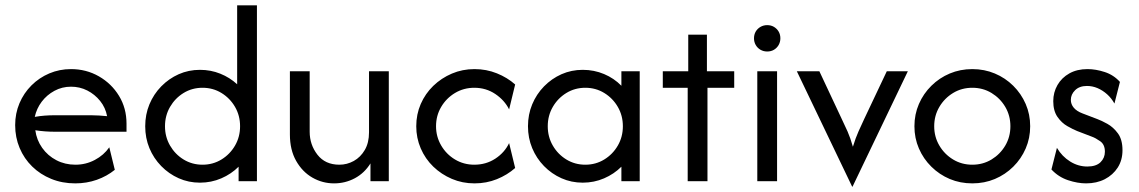

<svg xmlns="http://www.w3.org/2000/svg" viewBox="-20 -687 4318 728"><path d="M265.3 8.3Q216 8.3 174.3 -8.7Q132.6 -25.7 102.1 -55.6Q71.5 -85.4 54.5 -125.7Q37.5 -166 37.5 -212.5Q37.5 -256.9 53.8 -295.5Q70.1 -334 99.3 -363.2Q128.5 -392.4 167 -408.7Q205.6 -425 249.3 -425Q306.9 -425 354.9 -397.6Q402.8 -370.1 431.2 -323.6Q459.7 -277.1 459.7 -218.1V-187.5H187.5Q169.4 -187.5 150.7 -188.9Q131.9 -190.3 113.9 -193.1Q118.8 -156.2 139.9 -126.4Q161.1 -96.5 193.8 -79.5Q226.4 -62.5 266 -62.5Q305.6 -62.5 339.6 -80.6Q373.6 -98.6 394.4 -128.5L415.3 -43.1Q385.4 -18.8 346.9 -5.2Q308.3 8.3 265.3 8.3ZM111.8 -243.8Q130.6 -247.2 149.7 -248.6Q168.8 -250 187.5 -250H325.7Q341 -250 355.9 -249Q370.8 -247.9 386.1 -246.5Q379.9 -279.2 359.7 -304.2Q339.6 -329.2 311.1 -343.8Q282.6 -358.3 249.3 -358.3Q215.3 -358.3 186.5 -342.7Q157.6 -327.1 138.2 -301.4Q118.8 -275.7 111.8 -243.8Z M738.2 5.6Q695.1 5.6 657.6 -11.1Q620.1 -27.8 591.3 -57.3Q562.5 -86.8 546.5 -125.3Q530.6 -163.9 530.6 -208.3Q530.6 -252.8 546.5 -291.3Q562.5 -329.9 591.3 -359.4Q620.1 -388.9 657.6 -405.6Q695.1 -422.2 738.2 -422.2Q779.2 -422.2 815.3 -407.6Q851.4 -393.1 879.2 -367.4V-666.7H954.2V0H884.7V-54.9Q856.9 -27.1 819.1 -10.8Q781.2 5.6 738.2 5.6ZM747.9 -62.5Q787.5 -62.5 819.8 -82.3Q852.1 -102.1 871.2 -135.1Q890.3 -168.1 890.3 -208.3Q890.3 -248.6 871.2 -281.6Q852.1 -314.6 819.8 -334.4Q787.5 -354.2 747.9 -354.2Q708.3 -354.2 676 -334.4Q643.8 -314.6 624.7 -281.6Q605.6 -248.6 605.6 -208.3Q605.6 -168.1 624.7 -135.1Q643.8 -102.1 676 -82.3Q708.3 -62.5 747.9 -62.5Z M1246.5 8.3Q1202.8 8.3 1164.6 -13.5Q1126.4 -35.4 1102.8 -77.1Q1079.2 -118.8 1079.2 -177.1V-416.7H1154.2V-187.5Q1154.2 -138.2 1183.7 -100.3Q1213.2 -62.5 1266.7 -62.5Q1295.8 -62.5 1321.5 -76.7Q1347.2 -91 1363.2 -118.4Q1379.2 -145.8 1379.2 -185.4V-416.7H1454.2V0H1384.7V-67.4Q1361.8 -30.6 1325.3 -11.1Q1288.9 8.3 1246.5 8.3Z M1779.2 8.3Q1733.3 8.3 1693.4 -8.7Q1653.5 -25.7 1622.9 -55.2Q1592.4 -84.7 1575.3 -124.3Q1558.3 -163.9 1558.3 -208.3Q1558.3 -253.5 1575.3 -292.7Q1592.4 -331.9 1622.9 -361.5Q1653.5 -391 1693.4 -408Q1733.3 -425 1779.2 -425Q1824.3 -425 1863.9 -409Q1903.5 -393.1 1933.3 -366.7L1910.4 -272.2Q1893.1 -306.9 1858 -330.6Q1822.9 -354.2 1778.5 -354.2Q1738.2 -354.2 1705.2 -334.4Q1672.2 -314.6 1652.8 -281.6Q1633.3 -248.6 1633.3 -208.3Q1633.3 -168.8 1652.8 -135.4Q1672.2 -102.1 1705.2 -82.3Q1738.2 -62.5 1778.5 -62.5Q1822.9 -62.5 1858 -85.4Q1893.1 -108.3 1910.4 -144.4L1933.3 -50Q1903.5 -23.6 1863.9 -7.6Q1824.3 8.3 1779.2 8.3Z M2189.6 5.6Q2146.5 5.6 2109 -11.1Q2071.5 -27.8 2042.7 -57.3Q2013.9 -86.8 1997.9 -125.3Q1981.9 -163.9 1981.9 -208.3Q1981.9 -252.8 1997.9 -291.3Q2013.9 -329.9 2042.7 -359.4Q2071.5 -388.9 2109 -405.6Q2146.5 -422.2 2189.6 -422.2Q2232.6 -422.2 2270.5 -406.2Q2308.3 -390.3 2336.1 -361.8V-416.7H2405.6V0H2336.1V-54.9Q2308.3 -27.1 2270.5 -10.8Q2232.6 5.6 2189.6 5.6ZM2199.3 -62.5Q2238.9 -62.5 2271.2 -82.3Q2303.5 -102.1 2322.6 -135.1Q2341.7 -168.1 2341.7 -208.3Q2341.7 -248.6 2322.6 -281.6Q2303.5 -314.6 2271.2 -334.4Q2238.9 -354.2 2199.3 -354.2Q2159.7 -354.2 2127.4 -334.4Q2095.1 -314.6 2076 -281.6Q2056.9 -248.6 2056.9 -208.3Q2056.9 -168.1 2076 -135.1Q2095.1 -102.1 2127.4 -82.3Q2159.7 -62.5 2199.3 -62.5Z M2587.5 0V-354.2H2493.1V-416.7H2589.6V-555.6H2660.4V-416.7H2763.9V-354.2H2662.5V0Z M2851.4 0V-416.7H2926.4V0ZM2888.9 -491.7Q2875 -491.7 2863.5 -498.3Q2852.1 -504.9 2845.5 -516.3Q2838.9 -527.8 2838.9 -541.7Q2838.9 -556.2 2845.5 -567.4Q2852.1 -578.5 2863.5 -585.1Q2875 -591.7 2888.9 -591.7Q2903.5 -591.7 2914.6 -585.1Q2925.7 -578.5 2932.3 -567.4Q2938.9 -556.2 2938.9 -541.7Q2938.9 -527.8 2932.3 -516.3Q2925.7 -504.9 2914.6 -498.3Q2903.5 -491.7 2888.9 -491.7Z M3211.1 20.8 3001.4 -416.7H3086.8L3171.5 -236.1Q3183.3 -211.8 3193.8 -188.2Q3204.2 -164.6 3213.9 -130.6Q3224.3 -164.6 3235.1 -188.5Q3245.8 -212.5 3256.9 -236.1L3342.4 -416.7H3422.2L3212.5 20.8Z M3666.7 8.3Q3620.8 8.3 3581.2 -8.3Q3541.7 -25 3511.5 -54.9Q3481.2 -84.7 3464.2 -124Q3447.2 -163.2 3447.2 -208.3Q3447.2 -253.5 3464.2 -292.7Q3481.2 -331.9 3511.5 -361.8Q3541.7 -391.7 3581.2 -408.3Q3620.8 -425 3666.7 -425Q3712.5 -425 3752.1 -408.3Q3791.7 -391.7 3821.9 -361.8Q3852.1 -331.9 3869.1 -292.7Q3886.1 -253.5 3886.1 -208.3Q3886.1 -163.2 3869.1 -124Q3852.1 -84.7 3821.9 -54.9Q3791.7 -25 3752.1 -8.3Q3712.5 8.3 3666.7 8.3ZM3666.7 -62.5Q3706.9 -62.5 3739.6 -82.3Q3772.2 -102.1 3791.7 -135.1Q3811.1 -168.1 3811.1 -208.3Q3811.1 -248.6 3791.7 -281.6Q3772.2 -314.6 3739.6 -334.4Q3706.9 -354.2 3666.7 -354.2Q3626.4 -354.2 3593.8 -334.4Q3561.1 -314.6 3541.7 -281.6Q3522.2 -248.6 3522.2 -208.3Q3522.2 -168.1 3541.7 -135.1Q3561.1 -102.1 3593.8 -82.3Q3626.4 -62.5 3666.7 -62.5Z M4097.9 8.3Q4066 8.3 4029.5 -3.8Q3993.1 -16 3966.7 -44.4L3987.5 -126.4Q4006.9 -93.8 4037.5 -74.7Q4068.1 -55.6 4102.8 -55.6Q4136.1 -55.6 4152.8 -71.9Q4169.4 -88.2 4169.4 -111.8Q4169.4 -138.9 4151.7 -151.4Q4134 -163.9 4120.1 -168.8L4063.9 -190.3Q4048.6 -196.5 4027.1 -208.7Q4005.6 -220.8 3989.6 -243.7Q3973.6 -266.7 3973.6 -303.5Q3973.6 -336.8 3989.6 -364.6Q4005.6 -392.4 4034.7 -408.7Q4063.9 -425 4103.5 -425Q4134.7 -425 4168.8 -413.9Q4202.8 -402.8 4226.4 -376.4L4205.6 -294.4Q4194.4 -314.6 4177.8 -329.5Q4161.1 -344.4 4141.7 -352.8Q4122.2 -361.1 4101.4 -361.1Q4072.9 -361.1 4056.6 -345.1Q4040.3 -329.2 4040.3 -308.3Q4040.3 -291.7 4051.4 -278.5Q4062.5 -265.3 4084.7 -256.9L4141 -235.4Q4156.2 -229.9 4178.8 -217.4Q4201.4 -204.9 4218.8 -181.2Q4236.1 -157.6 4236.1 -117.4Q4236.1 -79.9 4218.1 -51.7Q4200 -23.6 4169.1 -7.6Q4138.2 8.3 4097.9 8.3Z"/></svg>

Font: Afacad Flux
Style: Regular
Weight: 400
Designer: Kristian Moeller
Foundry: Dicotype
Version: Version 1.100